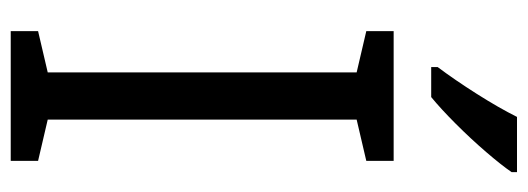

<svg xmlns="http://www.w3.org/2000/svg" viewBox="-333 -744 984 358"><g transform="rotate(90 159.0 -565.0)"><path d="M280 -93H38V-144L115 -162V-738L38 -756V-807H280V-756L203 -738V-162L280 -144ZM301 -1027Q288 -1008 263.5 -979.5Q239 -951 211 -923Q183 -895 161 -877H105V-889Q129 -921 155 -962Q181 -1003 198 -1037H301Z"/></g></svg>

Font: Noto Sans Telugu UI SemiCondensed
Style: Regular
Weight: 400
Width: 4
Designer: Jelle Bosma - Monotype Design Team
Foundry: Monotype Imaging Inc.
Version: Version 2.005; ttfautohint (v1.8.4.7-5d5b)